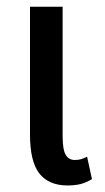

<svg xmlns="http://www.w3.org/2000/svg" viewBox="-20 -548 317 578"><path d="M168.5 -527.8V-139.6Q168.5 -97.7 177.7 -82Q187 -66.4 205.1 -66.4Q215.8 -66.4 223.4 -68.6Q231 -70.8 242.2 -76.2L256.8 -8.8Q238.3 2.4 221.7 6.3Q205.1 10.3 183.1 10.3Q127 10.3 98.6 -25.6Q70.3 -61.5 70.3 -143.1V-527.8Z"/></svg>

Font: Franco
Style: Regular
Weight: 400
Designer: Google
Version: Version 1.200311; 2013